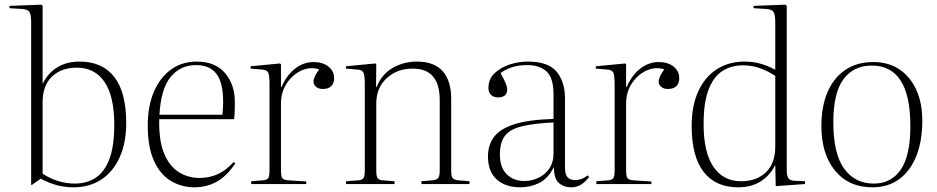

<svg xmlns="http://www.w3.org/2000/svg" viewBox="-20 -786 4001 820"><path d="M116 4 113 3V-690Q113 -725 105 -736Q97 -747 70 -748L20 -751L21 -761L156 -766L162 -762V-429H163Q184 -473 224 -498Q264 -523 320 -523Q417 -523 468 -457.5Q519 -392 519 -261Q519 -176 491 -114Q463 -52 412.5 -19Q362 14 293 14Q257 14 223 5Q189 -4 154 -23ZM300 -2Q350 -2 388 -26.5Q426 -51 447 -106Q468 -161 468 -253Q468 -375 426.5 -436Q385 -497 308 -497Q242 -497 202 -459Q162 -421 162 -349V-44Q227 -2 300 -2Z M811 14Q755 14 709.5 -13.5Q664 -41 637.5 -99.5Q611 -158 611 -250Q611 -333 637.5 -394.5Q664 -456 711 -489.5Q758 -523 820 -523Q899 -523 941 -474Q983 -425 983 -350Q983 -335 982.5 -315.5Q982 -296 980 -277H660Q658 -184 681.5 -129Q705 -74 745 -50Q785 -26 831 -26Q873 -26 908.5 -41.5Q944 -57 978 -94L985 -88Q947 -32 904 -9Q861 14 811 14ZM661 -296H930Q933 -328 933 -350Q933 -433 904.5 -470.5Q876 -508 817 -508Q750 -508 708.5 -457Q667 -406 661 -296Z M1053 0V-12L1105 -16Q1121 -18 1126 -26Q1131 -34 1131 -60V-427Q1131 -465 1125 -476.5Q1119 -488 1098 -489L1050 -493L1051 -503L1176 -515L1180 -511V-414H1182Q1205 -466 1241 -493.5Q1277 -521 1319 -521Q1359 -521 1383 -501.5Q1407 -482 1407 -452Q1407 -431 1395 -418.5Q1383 -406 1359 -406Q1340 -406 1329.5 -415.5Q1319 -425 1319 -437Q1319 -457 1343 -490Q1303 -502 1265.5 -484Q1228 -466 1204 -429Q1180 -392 1180 -344V-59Q1180 -35 1185 -26.5Q1190 -18 1209 -16L1288 -11V0Z M1458 0V-12L1512 -16Q1528 -18 1533 -26Q1538 -34 1538 -60V-427Q1538 -465 1532 -476.5Q1526 -488 1505 -489L1457 -493L1458 -503L1583 -515L1587 -511L1586 -414H1588Q1611 -470 1658 -496.5Q1705 -523 1760 -523Q1835 -523 1871 -481.5Q1907 -440 1907 -364V-57Q1907 -35 1912.5 -26.5Q1918 -18 1937 -16L1985 -12V0H1780V-12L1827 -16Q1847 -18 1852.5 -27Q1858 -36 1858 -58V-359Q1858 -493 1743 -493Q1676 -493 1631.5 -452Q1587 -411 1587 -344V-59Q1587 -36 1591.5 -27Q1596 -18 1612 -16L1665 -12V0Z M2202 14Q2138 14 2101 -20Q2064 -54 2064 -118Q2064 -167 2090 -201.5Q2116 -236 2177 -255.5Q2238 -275 2344 -278V-383Q2344 -453 2314.5 -480.5Q2285 -508 2231 -508Q2195 -508 2167 -499Q2139 -490 2118 -474Q2135 -442 2140.5 -428.5Q2146 -415 2146 -403Q2146 -370 2106 -370Q2089 -370 2077.5 -380.5Q2066 -391 2066 -410Q2066 -448 2092 -473Q2118 -498 2156.5 -510.5Q2195 -523 2234 -523Q2322 -523 2357.5 -479.5Q2393 -436 2393 -365V-69Q2393 -41 2404 -29Q2415 -17 2436 -17Q2453 -17 2466.5 -23Q2480 -29 2490 -37L2496 -30Q2481 -10 2462.5 2Q2444 14 2420 14Q2388 14 2366.5 -5Q2345 -24 2346 -73Q2321 -24 2283.5 -5Q2246 14 2202 14ZM2219 -13Q2250 -13 2278.5 -26Q2307 -39 2325.5 -65.5Q2344 -92 2344 -131V-263Q2259 -259 2208.5 -246.5Q2158 -234 2136.5 -206Q2115 -178 2115 -126Q2115 -71 2144 -42Q2173 -13 2219 -13Z M2527 0V-12L2579 -16Q2595 -18 2600 -26Q2605 -34 2605 -60V-427Q2605 -465 2599 -476.5Q2593 -488 2572 -489L2524 -493L2525 -503L2650 -515L2654 -511V-414H2656Q2679 -466 2715 -493.5Q2751 -521 2793 -521Q2833 -521 2857 -501.5Q2881 -482 2881 -452Q2881 -431 2869 -418.5Q2857 -406 2833 -406Q2814 -406 2803.5 -415.5Q2793 -425 2793 -437Q2793 -457 2817 -490Q2777 -502 2739.5 -484Q2702 -466 2678 -429Q2654 -392 2654 -344V-59Q2654 -35 2659 -26.5Q2664 -18 2683 -16L2762 -11V0Z M3133 14Q3036 14 2985 -52Q2934 -118 2934 -248Q2934 -334 2962 -395.5Q2990 -457 3041 -490Q3092 -523 3160 -523Q3200 -523 3233 -512.5Q3266 -502 3291 -488V-690Q3291 -725 3283 -736Q3275 -747 3248 -748L3198 -751L3199 -761L3334 -766L3340 -762V-60Q3340 -37 3346.5 -26Q3353 -15 3372 -14L3418 -12V0L3293 9L3291 -80H3290Q3269 -37 3229 -11.5Q3189 14 3133 14ZM3145 -12Q3211 -12 3251 -50Q3291 -88 3291 -160V-462Q3259 -483 3225 -495Q3191 -507 3153 -507Q3103 -507 3065 -482.5Q3027 -458 3006 -403Q2985 -348 2985 -256Q2985 -135 3027 -73.5Q3069 -12 3145 -12Z M3706 14Q3605 14 3546.5 -57Q3488 -128 3488 -248Q3488 -331 3514 -392Q3540 -453 3589.5 -487Q3639 -521 3710 -521Q3775 -521 3821.5 -489.5Q3868 -458 3893.5 -402Q3919 -346 3919 -270Q3919 -184 3893.5 -120Q3868 -56 3820.5 -21Q3773 14 3706 14ZM3712 -2Q3786 -2 3827 -61.5Q3868 -121 3868 -248Q3868 -506 3703 -506Q3626 -506 3582.5 -448Q3539 -390 3539 -263Q3539 -130 3585 -66Q3631 -2 3712 -2Z"/></svg>

Font: Display Extralight
Style: Regular
Weight: 200
Designer: Latin by Veronika Burian and Jose Scaglione. Greek by Irene Vlachou. Cyrillic by Vera Evstafieva.
Foundry: TypeTogether
Version: Version 3.002